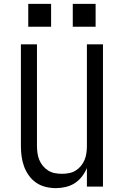

<svg xmlns="http://www.w3.org/2000/svg" viewBox="-20 -964 640 992"><path d="M268 8Q242 8 215.5 1.5Q189 -5 167 -20Q145 -35 129 -57.5Q113 -80 104 -105Q95 -130 91.5 -156.5Q88 -183 88 -210V-735H171V-210Q171 -192 173.5 -173.5Q176 -155 183 -138Q190 -121 202 -106.5Q214 -92 229.5 -82.5Q245 -73 263.5 -69.5Q282 -66 300 -66Q318 -66 336.5 -69.5Q355 -73 370.5 -82.5Q386 -92 398 -106.5Q410 -121 417 -138Q424 -155 426.5 -173.5Q429 -192 429 -210V-735H512V0H429V-96Q419 -72 403 -51.5Q387 -31 366 -17.5Q345 -4 319.5 2Q294 8 268 8ZM356 -826V-944H474V-826ZM126 -826V-944H244V-826Z"/></svg>

Font: Nova
Style: Regular
Weight: 400
Monospace: yes
Designer: Belleve Invis
Foundry: Belleve Invis
Version: Version 24.1.4; ttfautohint (v1.8.4)